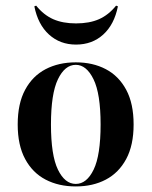

<svg xmlns="http://www.w3.org/2000/svg" viewBox="-20 -649 537 680"><path d="M248.4 11.3Q187.9 11.3 141.5 -12.9Q95.2 -37.1 69 -85.9Q42.7 -134.7 42.7 -208.1Q42.7 -282.3 69 -331Q95.2 -379.8 141.5 -404Q187.9 -428.2 248.4 -428.2Q308.9 -428.2 354.8 -404Q400.8 -379.8 427 -331Q453.2 -282.3 453.2 -208.1Q453.2 -134.7 427 -85.9Q400.8 -37.1 354.8 -12.9Q308.9 11.3 248.4 11.3ZM248.4 2.4Q287.1 2.4 311.7 -48.4Q336.3 -99.2 336.3 -208.1Q336.3 -316.9 311.3 -368.1Q286.3 -419.4 248.4 -419.4Q209.7 -419.4 185.1 -368.1Q160.5 -316.9 160.5 -208.1Q160.5 -99.2 185.1 -48.4Q209.7 2.4 248.4 2.4ZM249.2 -491.1Q192.7 -491.1 153.6 -526.6Q114.5 -562.1 101.6 -626.6L108.1 -629Q134.7 -596 168.5 -581Q202.4 -566.1 249.2 -566.1Q296.8 -566.1 330.6 -581Q364.5 -596 391.1 -629L397.6 -626.6Q384.7 -562.1 345.6 -526.6Q306.5 -491.1 249.2 -491.1Z"/></svg>

Font: Playfair 144pt
Style: Bold
Weight: 700
Version: Version 2.001;gftools[0.9.30]